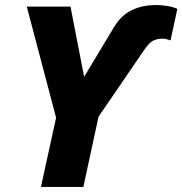

<svg xmlns="http://www.w3.org/2000/svg" viewBox="-20 -740 722 760"><path d="M142 0 202 -274 86 -714H259L313 -436L431 -632Q459 -679 501 -699.5Q543 -720 598 -720Q618 -720 641 -716.5Q664 -713 682 -705L655 -580Q650 -582 641 -584.5Q632 -587 621 -587Q606 -587 589.5 -580.5Q573 -574 554 -547L370 -278L310 0Z"/></svg>

Font: Noto Sans ExtraBold
Style: Italic
Weight: 800
Italic angle: -12°
Designer: Monotype Design Team
Foundry: Monotype Imaging Inc.
Version: Version 2.013; ttfautohint (v1.8.4.7-5d5b)